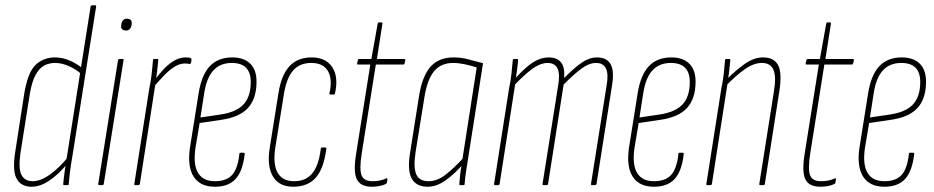

<svg xmlns="http://www.w3.org/2000/svg" viewBox="-20 -703 3548 729"><path d="M100 6Q61 6 44 -23Q27 -52 37 -121L72 -347Q85 -427 114.5 -456Q144 -485 189 -485Q217 -485 244 -473.5Q271 -462 294 -443L290 -421Q267 -441 240.5 -452.5Q214 -464 189 -464Q166 -464 147.5 -454Q129 -444 115 -418.5Q101 -393 93 -345L58 -124Q49 -63 61.5 -39Q74 -15 104 -15Q134 -15 168.5 -39.5Q203 -64 238 -106L235 -80Q200 -39 166 -16.5Q132 6 100 6ZM224 0Q220 0 220 -4Q222 -27 225.5 -52Q229 -77 232 -93V-95L324 -678Q325 -683 330 -683H341Q346 -683 345 -678L255 -111Q250 -83 246.5 -56Q243 -29 241 -4Q241 0 237 0Z M358 0Q352 0 353 -5L428 -474Q429 -479 434 -479H445Q447 -479 448.5 -478.5Q450 -478 449 -474L374 -5Q373 0 369 0ZM458 -587Q449 -587 444 -592Q439 -597 440 -605L441 -613Q443 -622 448 -627Q453 -632 462 -632Q472 -632 476.5 -627Q481 -622 480 -613L479 -605Q477 -597 472 -592Q467 -587 458 -587Z M494 0Q489 0 490 -5L547 -368Q553 -396 556 -423.5Q559 -451 561 -475Q561 -479 565 -479H578Q581 -479 581 -475Q579 -452 576 -427.5Q573 -403 570 -386V-384L511 -5Q510 0 505 0ZM562 -372 565 -397Q580 -416 598 -436.5Q616 -457 638.5 -471Q661 -485 685 -485Q690 -485 695.5 -484.5Q701 -484 705 -482Q707 -481 707 -478Q707 -475 706.5 -470.5Q706 -466 704 -463Q703 -459 699 -460Q696 -461 692 -461.5Q688 -462 682 -462Q662 -462 641 -448.5Q620 -435 600.5 -414Q581 -393 562 -372Z M796 6Q740 6 715.5 -32Q691 -70 701 -141L734 -348Q745 -418 776.5 -451.5Q808 -485 862 -485Q906 -485 930 -461.5Q954 -438 954 -393Q954 -329 922 -293.5Q890 -258 820 -248L738 -236L722 -141Q713 -78 732 -46.5Q751 -15 796 -15Q840 -15 861.5 -39Q883 -63 889 -119Q889 -123 893 -123H905Q910 -123 909 -118Q902 -54 875 -24Q848 6 796 6ZM741 -257 816 -268Q877 -277 904.5 -306.5Q932 -336 932 -392Q932 -464 860 -464Q816 -464 790 -435.5Q764 -407 755 -347Z M1096 6Q1041 7 1017 -32Q993 -71 1004 -141L1037 -348Q1048 -418 1079 -451.5Q1110 -485 1163 -485Q1217 -485 1241.5 -448Q1266 -411 1252 -349Q1251 -344 1247 -344H1235Q1230 -344 1231 -349Q1243 -403 1225 -433.5Q1207 -464 1162 -464Q1118 -464 1093 -435.5Q1068 -407 1058 -346L1025 -141Q1016 -80 1034 -47.5Q1052 -15 1097 -15Q1141 -15 1165.5 -44.5Q1190 -74 1198 -138Q1198 -143 1202 -143H1215Q1220 -143 1219 -137Q1209 -63 1179.5 -29Q1150 5 1096 6Z M1392 6Q1349 6 1335 -22Q1321 -50 1332 -118L1386 -458H1340Q1335 -458 1336 -463L1339 -475Q1340 -479 1344 -479H1390L1414 -613Q1415 -618 1418 -618H1428Q1433 -618 1432 -613L1411 -479H1515Q1520 -479 1519 -474L1516 -462Q1515 -458 1511 -458H1407L1353 -118Q1344 -59 1353 -37Q1362 -15 1394 -15Q1409 -15 1422 -17.5Q1435 -20 1447 -26Q1449 -27 1450 -25.5Q1451 -24 1451 -22L1449 -10Q1449 -6 1444 -4Q1434 1 1420 3.5Q1406 6 1392 6Z M1603 6Q1561 6 1543.5 -24.5Q1526 -55 1537 -123L1571 -338Q1583 -414 1614.5 -449.5Q1646 -485 1702 -485Q1732 -485 1759 -477.5Q1786 -470 1814 -463L1759 -112Q1753 -74 1749.5 -51.5Q1746 -29 1744 -4Q1744 0 1740 0H1727Q1724 0 1724 -4Q1725 -21 1727 -39Q1729 -57 1732 -73Q1705 -42 1671.5 -18Q1638 6 1603 6ZM1607 -15Q1640 -15 1671.5 -39.5Q1703 -64 1736 -100L1790 -447Q1768 -454 1744.5 -459Q1721 -464 1701 -464Q1655 -464 1629 -433.5Q1603 -403 1592 -337L1558 -126Q1549 -67 1560.5 -41Q1572 -15 1607 -15Z M1860 0Q1855 0 1856 -5L1913 -368Q1919 -396 1922 -423.5Q1925 -451 1927 -475Q1927 -479 1931 -479H1944Q1947 -479 1947 -475Q1946 -458 1943.5 -440.5Q1941 -423 1939 -408Q1976 -449 2005 -467Q2034 -485 2063 -485Q2095 -485 2110 -466.5Q2125 -448 2122 -407Q2162 -447 2190 -466Q2218 -485 2247 -485Q2283 -485 2298 -460Q2313 -435 2304 -380L2245 -5Q2244 0 2239 0H2228Q2223 0 2224 -5L2283 -377Q2291 -421 2281 -442.5Q2271 -464 2243 -464Q2218 -464 2190.5 -444.5Q2163 -425 2120 -382L2061 -5Q2060 0 2055 0H2044Q2039 0 2040 -5L2099 -377Q2107 -421 2097 -442.5Q2087 -464 2059 -464Q2034 -464 2006 -445Q1978 -426 1936 -383L1877 -5Q1876 0 1871 0Z M2463 6Q2407 6 2382.5 -32Q2358 -70 2368 -141L2401 -348Q2412 -418 2443.5 -451.5Q2475 -485 2529 -485Q2573 -485 2597 -461.5Q2621 -438 2621 -393Q2621 -329 2589 -293.5Q2557 -258 2487 -248L2405 -236L2389 -141Q2380 -78 2399 -46.5Q2418 -15 2463 -15Q2507 -15 2528.5 -39Q2550 -63 2556 -119Q2556 -123 2560 -123H2572Q2577 -123 2576 -118Q2569 -54 2542 -24Q2515 6 2463 6ZM2408 -257 2483 -268Q2544 -277 2571.5 -306.5Q2599 -336 2599 -392Q2599 -464 2527 -464Q2483 -464 2457 -435.5Q2431 -407 2422 -347Z M2867 0Q2862 0 2863 -5L2918 -353Q2928 -410 2917 -437Q2906 -464 2873 -464Q2841 -464 2807 -439.5Q2773 -415 2737 -378L2740 -402Q2771 -434 2806.5 -459.5Q2842 -485 2877 -485Q2919 -485 2934.5 -455.5Q2950 -426 2939 -356L2884 -5Q2883 0 2879 0ZM2666 0Q2661 0 2662 -5L2719 -368Q2725 -396 2728 -423.5Q2731 -451 2733 -475Q2733 -479 2737 -479H2750Q2753 -479 2753 -475Q2751 -452 2748 -427.5Q2745 -403 2742 -386V-384L2683 -5Q2682 0 2677 0Z M3095 6Q3052 6 3038 -22Q3024 -50 3035 -118L3089 -458H3043Q3038 -458 3039 -463L3042 -475Q3043 -479 3047 -479H3093L3117 -613Q3118 -618 3121 -618H3131Q3136 -618 3135 -613L3114 -479H3218Q3223 -479 3222 -474L3219 -462Q3218 -458 3214 -458H3110L3056 -118Q3047 -59 3056 -37Q3065 -15 3097 -15Q3112 -15 3125 -17.5Q3138 -20 3150 -26Q3152 -27 3153 -25.5Q3154 -24 3154 -22L3152 -10Q3152 -6 3147 -4Q3137 1 3123 3.5Q3109 6 3095 6Z M3338 6Q3282 6 3257.5 -32Q3233 -70 3243 -141L3276 -348Q3287 -418 3318.5 -451.5Q3350 -485 3404 -485Q3448 -485 3472 -461.5Q3496 -438 3496 -393Q3496 -329 3464 -293.5Q3432 -258 3362 -248L3280 -236L3264 -141Q3255 -78 3274 -46.5Q3293 -15 3338 -15Q3382 -15 3403.5 -39Q3425 -63 3431 -119Q3431 -123 3435 -123H3447Q3452 -123 3451 -118Q3444 -54 3417 -24Q3390 6 3338 6ZM3283 -257 3358 -268Q3419 -277 3446.5 -306.5Q3474 -336 3474 -392Q3474 -464 3402 -464Q3358 -464 3332 -435.5Q3306 -407 3297 -347Z"/></svg>

Font: Sofia Sans Extra Condensed Thin
Style: Italic
Weight: 250
Italic angle: -9°
Version: Version 4.100